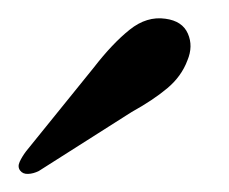

<svg xmlns="http://www.w3.org/2000/svg" viewBox="-24 -691 250 210"><path d="M78.5 -617Q99 -643.5 117.8 -658.5Q136.5 -673.5 157 -670.5Q175.5 -668 181.5 -654.2Q187.5 -640.5 181 -625Q174.5 -607.5 159 -594.5Q143.5 -581.5 120 -568.5L18.5 -504Q12.5 -501 6.8 -500.8Q1 -500.5 -2 -504.5Q-5 -508.5 -2.5 -514Q0 -519.5 4.5 -525.5Z"/></svg>

Font: Fraunces 72pt S050
Style: Italic
Weight: 400
Italic angle: -16°
Version: Version 1.000; ttfautohint (v1.8.3)